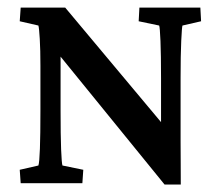

<svg xmlns="http://www.w3.org/2000/svg" viewBox="-20 -480 579 503"><path d="M401.9 -130.9V-274.4Q401.9 -336.4 400.4 -372.6Q398.9 -408.7 397 -413.1L343.3 -424.3L345.2 -460H504.9L506.8 -424.3L458 -413.1Q456.5 -408.7 454.8 -372.6Q453.1 -336.4 453.1 -274.4V-109.4Q453.1 -78.1 453.4 -51Q453.6 -23.9 453.6 3.4H411.1L107.4 -370.1L138.7 -371.1V-191.9Q138.7 -125 140.1 -88.6Q141.6 -52.2 143.6 -46.4L198.2 -35.2L195.8 0H34.2L31.7 -35.2L80.6 -46.4Q85.9 -62 85.9 -191.9V-308.6Q85.9 -349.1 84.2 -377.9Q82.5 -406.7 80.6 -413.1L31.7 -424.3L34.2 -460H150.9L426.3 -130.9Z"/></svg>

Font: Lateef Medium
Style: Regular
Weight: 500
Designer: SIL International
Foundry: SIL International
Version: Version 4.200